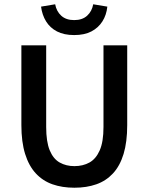

<svg xmlns="http://www.w3.org/2000/svg" viewBox="-20 -866 695 898"><path d="M328 12Q271 12 225.5 -4Q180 -20 147.5 -55Q115 -90 97.5 -146Q80 -202 80 -281V-654H196V-272Q196 -203 212.5 -163Q229 -123 259 -106Q289 -89 328 -89Q368 -89 398.5 -106Q429 -123 446.5 -163Q464 -203 464 -272V-654H575V-281Q575 -202 558 -146Q541 -90 508.5 -55Q476 -20 430.5 -4Q385 12 328 12ZM327 -702Q279 -702 246.5 -719Q214 -736 195.5 -766Q177 -796 172 -835L238 -846Q244 -813 266.5 -792.5Q289 -772 327 -772Q365 -772 387.5 -792.5Q410 -813 416 -846L482 -835Q478 -796 459 -766Q440 -736 407.5 -719Q375 -702 327 -702Z"/></svg>

Font: Source Sans 3 SemiBold
Style: Regular
Weight: 600
Designer: Paul D. Hunt
Foundry: Adobe
Version: Version 3.046;hotconv 1.0.118;makeotfexe 2.5.65603